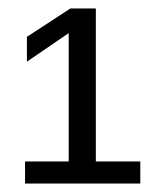

<svg xmlns="http://www.w3.org/2000/svg" viewBox="-20 -708 373 453"><path d="M39.1 -274.9V-327.1H142.1V-629.9L43.5 -562.5V-621.1L146 -688H206.1V-327.1H311V-274.9Z"/></svg>

Font: TypoPRO Liberation Sans
Style: Regular
Weight: 400
Designer: Steve Matteson
Foundry: Ascender Corporation
Version: Version 2.00.1